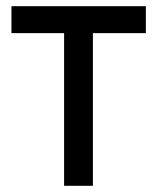

<svg xmlns="http://www.w3.org/2000/svg" viewBox="-20 -600 512 620"><path d="M17 -493H187V0H280V-493H451V-580H17Z"/></svg>

Font: Charger Sport
Style: Bd
Weight: 700
Designer: Jasper
Foundry: Cannot Into Space Fonts
Version: Version 1.1